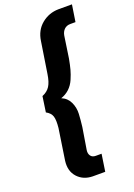

<svg xmlns="http://www.w3.org/2000/svg" viewBox="-181 -847 778 1115"><g transform="rotate(-20 208.5 -290.0)"><path d="M313 -625 293 -490Q286 -452 279 -426Q272 -400 259 -370Q246 -340 224 -319.5Q202 -299 172 -289Q207 -275 223 -241Q239 -207 237 -169Q235 -131 230 -90L208 45Q205 66 215 80Q225 94 246 94H282L266 200H189Q131 199 96 160.5Q61 122 69 60L98 -132Q103 -180 95.5 -203.5Q88 -227 60 -242L74 -338Q106 -351 122 -376Q138 -401 145 -448L175 -641Q184 -705 229 -742Q274 -779 333 -780H417L401 -676H369Q346 -676 331.5 -662Q317 -648 313 -625Z"/></g></svg>

Font: Jost* 600 Semi
Style: Italic
Weight: 600
Italic angle: -10°
Version: Version 3.500